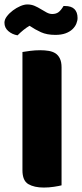

<svg xmlns="http://www.w3.org/2000/svg" viewBox="-51 -834 369 864"><path d="M226 0Q215 3 192 6.5Q169 10 146 10Q103 10 76.5 -5.5Q50 -21 50 -68V-600Q61 -602 84 -605Q107 -608 130 -608Q151 -608 168.5 -605Q186 -602 198.5 -594Q211 -586 218.5 -570.5Q226 -555 226 -531ZM184 -771Q201 -771 212 -779Q223 -787 235 -807H241Q270 -807 284 -793Q298 -779 298 -753Q298 -741 292.5 -727.5Q287 -714 275 -702.5Q263 -691 244 -684Q225 -677 198 -677Q160 -677 133.5 -689Q107 -701 82 -718Q68 -710 54.5 -699Q41 -688 28 -675Q4 -679 -13.5 -694Q-31 -709 -31 -732Q-31 -746 -20 -760.5Q-9 -775 7 -787Q23 -799 40.5 -806.5Q58 -814 72 -814Q90 -814 105 -807.5Q120 -801 133.5 -792.5Q147 -784 159.5 -777.5Q172 -771 184 -771Z"/></svg>

Font: Baloo Bhaijaan
Style: Regular
Weight: 400
Designer: Devika Bhansali and Ek Type
Foundry: Ek Type
Version: Version 1.443;PS 1.000;hotconv 16.6.51;makeotf.lib2.5.65220;